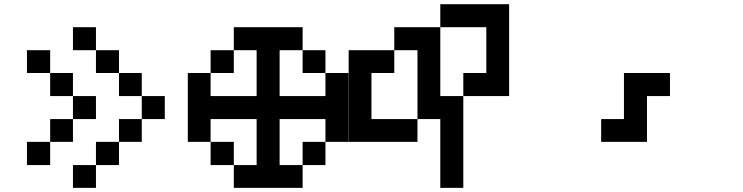

<svg xmlns="http://www.w3.org/2000/svg" viewBox="-20 -909 3595 929"><path d="M333 0Q333 -27.3 333 -110.4Q360.4 -110.4 444.3 -110.4Q444.3 -83 444.3 0Q416 0 333 0ZM110.4 -110.4Q110.4 -138.7 110.4 -222.7Q138.7 -222.7 222.7 -222.7Q222.7 -194.3 222.7 -110.4Q194.3 -110.4 110.4 -110.4ZM444.3 -110.4Q444.3 -138.7 444.3 -222.7Q471.7 -222.7 555.7 -222.7Q555.7 -194.3 555.7 -110.4Q527.3 -110.4 444.3 -110.4ZM222.7 -222.7Q222.7 -250 222.7 -333Q250 -333 333 -333Q333 -305.7 333 -222.7Q305.7 -222.7 222.7 -222.7ZM555.7 -222.7Q555.7 -250 555.7 -333Q583 -333 666 -333Q666 -305.7 666 -222.7Q638.7 -222.7 555.7 -222.7ZM333 -333Q333 -360.4 333 -444.3Q360.4 -444.3 444.3 -444.3Q444.3 -416 444.3 -333Q416 -333 333 -333ZM666 -333Q666 -360.4 666 -444.3Q694.3 -444.3 777.3 -444.3Q777.3 -416 777.3 -333Q750 -333 666 -333ZM222.7 -444.3Q222.7 -471.7 222.7 -555.7Q250 -555.7 333 -555.7Q333 -527.3 333 -444.3Q305.7 -444.3 222.7 -444.3ZM555.7 -444.3Q555.7 -471.7 555.7 -555.7Q583 -555.7 666 -555.7Q666 -527.3 666 -444.3Q638.7 -444.3 555.7 -444.3ZM110.4 -555.7Q110.4 -583 110.4 -666Q138.7 -666 222.7 -666Q222.7 -638.7 222.7 -555.7Q194.3 -555.7 110.4 -555.7ZM444.3 -555.7Q444.3 -583 444.3 -666Q471.7 -666 555.7 -666Q555.7 -638.7 555.7 -555.7Q527.3 -555.7 444.3 -555.7ZM333 -666Q333 -694.3 333 -777.3Q360.4 -777.3 444.3 -777.3Q444.3 -750 444.3 -666Q416 -666 333 -666Z M999 -110.4Q999 -138.7 999 -222.7Q1027.3 -222.7 1111.3 -222.7Q1111.3 -194.3 1111.3 -110.4Q1083 -110.4 999 -110.4ZM1444.3 -110.4Q1444.3 -138.7 1444.3 -222.7Q1471.7 -222.7 1554.7 -222.7Q1554.7 -194.3 1554.7 -110.4Q1527.3 -110.4 1444.3 -110.4ZM999 -555.7Q999 -583 999 -666Q1027.3 -666 1111.3 -666Q1111.3 -638.7 1111.3 -555.7Q1083 -555.7 999 -555.7ZM1444.3 -555.7Q1444.3 -583 1444.3 -666Q1471.7 -666 1554.7 -666Q1554.7 -638.7 1554.7 -555.7Q1527.3 -555.7 1444.3 -555.7ZM1111.3 0Q1111.3 -27.3 1111.3 -110.4Q1138.7 -110.4 1221.7 -110.4Q1221.7 -166 1221.7 -333Q1166 -333 999 -333Q999 -305.7 999 -222.7Q971.7 -222.7 888.7 -222.7Q888.7 -305.7 888.7 -555.7Q916 -555.7 999 -555.7Q999 -527.3 999 -444.3Q1054.7 -444.3 1221.7 -444.3Q1221.7 -500 1221.7 -666Q1194.3 -666 1111.3 -666Q1111.3 -694.3 1111.3 -777.3Q1194.3 -777.3 1444.3 -777.3Q1444.3 -750 1444.3 -666Q1416 -666 1333 -666Q1333 -611.3 1333 -444.3Q1388.7 -444.3 1554.7 -444.3Q1554.7 -471.7 1554.7 -555.7Q1583 -555.7 1666 -555.7Q1666 -471.7 1666 -222.7Q1638.7 -222.7 1554.7 -222.7Q1554.7 -250 1554.7 -333Q1500 -333 1333 -333Q1333 -277.3 1333 -110.4Q1360.4 -110.4 1444.3 -110.4Q1444.3 -83 1444.3 0Q1360.4 0 1111.3 0Z M1667 -222.7Q1667 -333 1667 -666Q1721.7 -666 1887.7 -666Q1887.7 -638.7 1887.7 -555.7Q1860.4 -555.7 1777.3 -555.7Q1777.3 -500 1777.3 -333Q1833 -333 2000 -333Q2000 -305.7 2000 -222.7Q1916 -222.7 1667 -222.7ZM2110.4 0Q2110.4 -83 2110.4 -333Q2083 -333 2000 -333Q2000 -416 2000 -666Q1971.7 -666 1887.7 -666Q1887.7 -694.3 1887.7 -777.3Q1943.4 -777.3 2110.4 -777.3Q2110.4 -694.3 2110.4 -444.3Q2137.7 -444.3 2221.7 -444.3Q2221.7 -333 2221.7 0Q2193.4 0 2110.4 0ZM2221.7 -444.3Q2221.7 -471.7 2221.7 -555.7Q2249 -555.7 2333 -555.7Q2333 -610.4 2333 -777.3Q2277.3 -777.3 2110.4 -777.3Q2110.4 -805.7 2110.4 -888.7Q2193.4 -888.7 2443.4 -888.7Q2443.4 -777.3 2443.4 -444.3Q2388.7 -444.3 2221.7 -444.3Z M2888.7 -222.7Q2888.7 -250 2888.7 -333Q2916 -333 2999 -333Q2999 -388.7 2999 -555.7Q3054.7 -555.7 3221.7 -555.7Q3221.7 -527.3 3221.7 -444.3Q3193.4 -444.3 3110.4 -444.3Q3110.4 -388.7 3110.4 -222.7Q3054.7 -222.7 2888.7 -222.7Z"/></svg>

Font: leko majuna
Style: pona
Weight: 400
Designer: Kelsey Higham
Version: Version 2.0